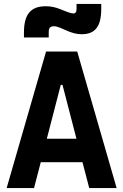

<svg xmlns="http://www.w3.org/2000/svg" viewBox="-20 -955 626 975"><path d="M13.7 0H152.8L187 -131.3H398.9L433.1 0H572.3L372.1 -693.4H213.9ZM101.6 -764.6H227.5V-793.9C227.5 -813.5 235.8 -821.8 255.4 -821.8C265.1 -821.8 281.7 -816.4 308.1 -804.2C342.3 -788.1 368.7 -781.2 394 -781.2C463.9 -781.2 494.1 -820.8 494.1 -910.6V-935.1H368.7V-909.7C368.7 -893.6 363.3 -886.7 352.5 -886.7C341.8 -886.7 323.2 -893.1 288.1 -907.7C261.2 -918.5 238.3 -923.3 212.4 -923.3C135.7 -923.3 101.6 -882.3 101.6 -789.1ZM217.8 -250.5 288.6 -523.9H297.4L368.2 -250.5Z"/></svg>

Font: Cascadia Code
Style: Bold
Weight: 700
Monospace: yes
Designer: Aaron Bell
Foundry: Saja Typeworks
Version: Version 2404.023